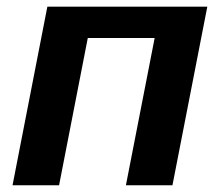

<svg xmlns="http://www.w3.org/2000/svg" viewBox="-20 -548 651 568"><path d="M239.7 -435.5 154.8 0H17.1L120.1 -528.3H593.3L490.2 0H352.5L437.5 -435.5Z"/></svg>

Font: Arimo
Style: Italic
Weight: 400
Italic angle: -12°
Designer: Steve Matteson
Foundry: Monotype Imaging Inc.
Version: Version 1.33